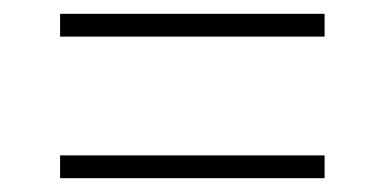

<svg xmlns="http://www.w3.org/2000/svg" viewBox="-20 -451 556 278"><path d="M450 -193H67V-226H450ZM450 -398H67V-431H450Z"/></svg>

Font: Anek Devanagari ExtraLight
Style: Regular
Weight: 250
Designer: Kailash Malviya (Devanagari) & Yesha Goshar (Latin)
Foundry: Ek Type
Version: Version 1.003